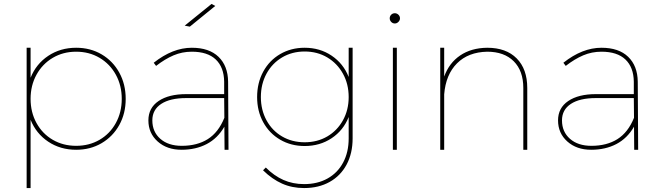

<svg xmlns="http://www.w3.org/2000/svg" viewBox="-20 -759 3347 973"><path d="M617 -258Q617 -184 584.5 -125.5Q552 -67 495 -33.5Q438 0 366 0Q286 0 224.5 -41Q163 -82 135 -152V194H115V-517H135V-365Q163 -435 224.5 -476Q286 -517 366 -517Q438 -517 495 -483.5Q552 -450 584.5 -391Q617 -332 617 -258ZM597 -258Q597 -326 567 -380.5Q537 -435 484.5 -466Q432 -497 366 -497Q300 -497 247.5 -466Q195 -435 165 -380.5Q135 -326 135 -258Q135 -190 165 -135.5Q195 -81 247.5 -50.5Q300 -20 366 -20Q432 -20 484.5 -50.5Q537 -81 567 -135.5Q597 -190 597 -258Z M1052 -739 1071 -729 942 -624 916 -629ZM1118 0 1117 -117Q1083 -58 1027.5 -29Q972 0 900 0Q826 0 779 -42Q732 -84 732 -149Q732 -212 783.5 -247Q835 -282 924 -282H1116V-345Q1115 -418 1073.5 -457.5Q1032 -497 952 -497Q903 -497 859.5 -478.5Q816 -460 771 -425L759 -441Q855 -517 952 -517Q1040 -517 1087.5 -471Q1135 -425 1136 -345L1138 0ZM1117 -162 1116 -262H924Q842 -262 797 -232.5Q752 -203 752 -149Q752 -91 792.5 -55.5Q833 -20 901 -20Q979 -20 1033 -54Q1087 -88 1117 -162Z M1767 -517V-58Q1767 18 1736.5 75Q1706 132 1650.5 163Q1595 194 1521 194Q1460 194 1409.5 171.5Q1359 149 1313 104L1327 90Q1369 132 1416.5 153Q1464 174 1521 174Q1589 174 1640 145.5Q1691 117 1719 64.5Q1747 12 1747 -58V-166Q1720 -98 1660.5 -58.5Q1601 -19 1524 -19Q1455 -19 1400 -51Q1345 -83 1314 -139.5Q1283 -196 1283 -267Q1283 -339 1314 -396Q1345 -453 1400 -485Q1455 -517 1524 -517Q1601 -517 1660.5 -477Q1720 -437 1747 -369V-517ZM1747 -267Q1747 -333 1718 -385.5Q1689 -438 1638.5 -468Q1588 -498 1524 -498Q1460 -498 1409.5 -468Q1359 -438 1330.5 -385.5Q1302 -333 1302 -267Q1302 -202 1330.5 -149.5Q1359 -97 1409.5 -67.5Q1460 -38 1524 -38Q1588 -38 1638.5 -67.5Q1689 -97 1718 -149.5Q1747 -202 1747 -267Z M2007 -666Q2007 -656 1999 -648Q1991 -640 1981 -640Q1970 -640 1962.5 -648Q1955 -656 1955 -666Q1955 -677 1962.5 -684.5Q1970 -692 1981 -692Q1991 -692 1999 -684.5Q2007 -677 2007 -666ZM1971 -517H1991V0H1971Z M2652 -313V0H2632V-313Q2632 -400 2583.5 -448.5Q2535 -497 2449 -497Q2353 -495 2296 -438Q2239 -381 2231 -281V0H2211V-517H2231V-371Q2256 -440 2312 -478Q2368 -516 2449 -517Q2545 -517 2598.5 -463Q2652 -409 2652 -313Z M3194 0 3193 -117Q3159 -58 3103.5 -29Q3048 0 2976 0Q2902 0 2855 -42Q2808 -84 2808 -149Q2808 -212 2859.5 -247Q2911 -282 3000 -282H3192V-345Q3191 -418 3149.5 -457.5Q3108 -497 3028 -497Q2979 -497 2935.5 -478.5Q2892 -460 2847 -425L2835 -441Q2931 -517 3028 -517Q3116 -517 3163.5 -471Q3211 -425 3212 -345L3214 0ZM3193 -162 3192 -262H3000Q2918 -262 2873 -232.5Q2828 -203 2828 -149Q2828 -91 2868.5 -55.5Q2909 -20 2977 -20Q3055 -20 3109 -54Q3163 -88 3193 -162Z"/></svg>

Font: TypoPRO Montserrat
Style: Regular
Weight: 250
Designer: Julieta Ulanovsky
Foundry: Julieta Ulanovsky
Version: Version 6.001